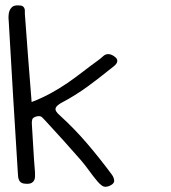

<svg xmlns="http://www.w3.org/2000/svg" viewBox="-20 -700 642 720"><path d="M13.7 -653.3Q16.6 -665 24.4 -672.9Q32.2 -680.7 49.8 -679.7Q60.5 -679.7 64.9 -676.8Q69.3 -673.8 71.3 -669.4Q73.2 -665 73.2 -659.7Q73.2 -654.3 73.2 -648.4Q79.1 -566.4 85.4 -484.9Q91.8 -403.3 98.6 -317.4Q136.7 -332 169.9 -350.1Q203.1 -368.2 232.9 -388.7Q262.7 -409.2 291 -431.2Q319.3 -453.1 347.7 -473.6Q357.4 -480.5 366.2 -488.8Q375 -497.1 385.7 -497.1Q395.5 -497.1 406.2 -490.2Q418 -482.4 419.4 -475.6Q420.9 -468.8 417 -462.4Q413.1 -456.1 405.8 -450.7Q398.4 -445.3 391.6 -439.5Q350.6 -406.2 307.1 -374.5Q263.7 -342.8 213.9 -316.4Q191.4 -304.7 188.5 -293.9Q185.5 -283.2 205.1 -266.6Q260.7 -215.8 308.1 -160.2Q355.5 -104.5 400.4 -43.9Q408.2 -32.2 408.2 -21.5Q408.2 -10.7 390.6 -2.9Q374 3.9 363.8 -2.9Q353.5 -9.8 345.7 -19.5Q329.1 -39.1 314.5 -59.6Q299.8 -80.1 283.2 -99.6Q251 -136.7 217.8 -173.3Q184.6 -210 150.4 -247.1Q144.5 -252.9 138.2 -259.8Q131.8 -266.6 118.2 -263.7Q102.5 -259.8 100.6 -251Q98.6 -242.2 99.6 -232.4Q102.5 -187.5 105 -143.1Q107.4 -98.6 111.3 -53.7Q111.3 -46.9 111.3 -39.1Q111.3 -31.2 108.9 -25.4Q106.4 -19.5 100.1 -15.1Q93.8 -10.7 81.1 -10.7Q68.4 -10.7 61.5 -14.2Q54.7 -17.6 51.8 -23.9Q48.8 -30.3 47.9 -37.6Q46.9 -44.9 46.9 -51.8Q38.1 -195.3 29.3 -336.9Q20.5 -478.5 12.7 -621.1Q10.7 -638.7 13.7 -653.3Z"/></svg>

Font: Scriphy
Style: Regular
Weight: 400
Designer: Ala M. Lockhart
Foundry: Ala M. Lockhart
Version: Version 1.0 2021